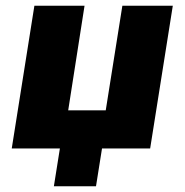

<svg xmlns="http://www.w3.org/2000/svg" viewBox="-20 -518 644 670"><path d="M168 132 189 0H21L100 -498H275L218 -133H349L407 -498H583L504 0H336L315 132Z"/></svg>

Font: Nunito Sans 10pt SemiCondensed Black
Style: Italic
Weight: 900
Width: 4
Italic angle: -9°
Designer: Vernon Adams
Foundry: Vernon Adams
Version: Version 3.101;gftools[0.9.27]